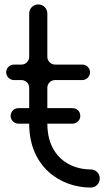

<svg xmlns="http://www.w3.org/2000/svg" viewBox="-20 -828 503 868"><path d="M194 -431C194 -451 210 -466 229 -466H352C371 -466 387 -482 387 -501C387 -521 371 -536 352 -536H229C210 -536 194 -552 194 -571V-767C194 -790 176 -808 153 -808C130 -808 112 -790 112 -767V-571C112 -552 96 -536 77 -536H43C24 -536 8 -521 8 -501C8 -482 24 -466 43 -466H77C96 -466 112 -451 112 -431V-268C112 -73 254 20 390 20C413 20 431 2 431 -21C431 -44 413 -62 390 -62C290 -62 194 -126 194 -268ZM28 -304C28 -285 44 -269 63 -269H308C328 -269 343 -285 343 -304C343 -324 328 -339 308 -339H63C44 -339 28 -324 28 -304Z"/></svg>

Font: Fabada
Style: Regular
Weight: 400
Designer: deFharo
Foundry: deFharo.com
Version: Version 4.000 2011 initial release